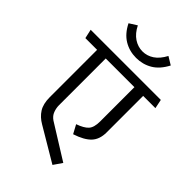

<svg xmlns="http://www.w3.org/2000/svg" viewBox="-331 -1053 1353 1353"><g transform="rotate(45 345.5 -376.5)"><path d="M507 -937 566 -901Q529 -830 475 -798Q421 -766 355 -766Q288 -766 234 -798.5Q180 -831 145 -901L202 -937Q229 -883 269 -856.5Q309 -830 355 -830Q400 -830 439 -856Q478 -882 507 -937ZM493 -270V-612H207V-146Q207 -118 217.5 -89.5Q228 -61 256 -42L516 120L472 184L219 34Q172 7 146.5 -33.5Q121 -74 121 -140V-612H4L-11 -680H688L702 -612H580V-248Q580 -179 542.5 -139Q505 -99 422 -72L387 -137Q444 -157 468.5 -183.5Q493 -210 493 -270Z"/></g></svg>

Font: Palanquin
Style: Regular
Weight: 400
Designer: Pria Ravichandran
Version: Version 1.0.4